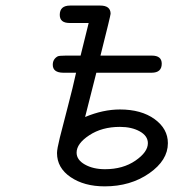

<svg xmlns="http://www.w3.org/2000/svg" viewBox="-20 -659 648 684"><path d="M168 -428.2Q168 -448.2 185.1 -458Q189.9 -460.9 213.9 -460.9H267.1L295.9 -577.1H228Q192.9 -577.1 192.9 -606Q192.9 -639.2 230 -639.2H336.9Q374 -639.2 374 -609.9Q374 -604 337.9 -460.9H521Q556.2 -460.9 556.2 -432.1Q556.2 -399.9 520 -399.9H323.2L283.2 -242.2Q347.2 -269 407.2 -269Q483.4 -269 530.8 -234.6Q578.1 -200.2 578.1 -148.9Q578.1 -87.9 511.5 -41.5Q444.8 4.9 353 4.9Q279.8 4.9 231.4 -28.1Q183.1 -61 183.1 -113.8Q183.1 -127.9 193.1 -168.5Q203.1 -209 221.7 -279.5Q240.2 -350.1 251 -399.9H205.1Q168 -400.4 168 -428.2ZM252.9 -115.2Q252.9 -89.4 282.5 -72.8Q312 -56.2 354 -56.2Q418 -56.2 462.4 -86.7Q506.8 -117.2 506.8 -148.9Q506.8 -174.8 478 -190.9Q449.2 -207 407.2 -207Q343.3 -207 298.1 -177.2Q252.9 -147.5 252.9 -115.2Z"/></svg>

Font: CMU Typewriter Text Variable Width
Style: Italic
Weight: 500
Italic angle: -14.04°
Version: Version 0.7.0